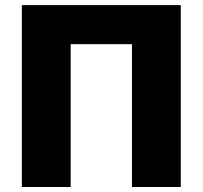

<svg xmlns="http://www.w3.org/2000/svg" viewBox="-20 -748 811 768"><path d="M703.1 -727.5V0H507.8V-571.3H262.7V0H67.4V-727.5Z"/></svg>

Font: Inter Tight Black
Style: Regular
Weight: 900
Designer: Rasmus Andersson
Foundry: rsms
Version: Version 3.004; ttfautohint (v1.8.4.7-5d5b)